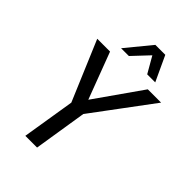

<svg xmlns="http://www.w3.org/2000/svg" viewBox="-266 -1027 1133 1133"><g transform="rotate(45 300.0 -461.0)"><path d="M172 0 231 -365 239 -298 67 -705H174L288 -403H277L489 -705H600L297 -298L328 -365L270 0ZM206 -765 335 -922H418L491 -765H424L366 -866L271 -765Z"/></g></svg>

Font: Nunito Sans 10pt Condensed SemiBold
Style: Italic
Weight: 600
Width: 3
Italic angle: -9°
Designer: Vernon Adams
Foundry: Vernon Adams
Version: Version 3.101;gftools[0.9.27]